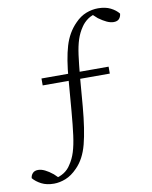

<svg xmlns="http://www.w3.org/2000/svg" viewBox="-114 -780 755 955"><g transform="rotate(-10 263.5 -302.5)"><path d="M81 108Q44 108 18 94.5Q-8 81 -24 62Q-23 48 -13.5 37.5Q-4 27 14 27Q30 27 48.5 36Q67 45 88 62L121 94L72 87L86 85Q145 73 171 30Q189 4 199.5 -29.5Q210 -63 216.5 -112Q223 -161 229 -233L242 -391Q250 -492 269 -556Q288 -620 331 -663Q357 -690 387 -701.5Q417 -713 447 -713Q484 -713 510 -700Q536 -687 551 -668Q550 -653 541 -642.5Q532 -632 513 -632Q497 -632 478.5 -640.5Q460 -649 438 -665L404 -696L454 -692L441 -690Q412 -686 391 -671Q370 -656 357 -636Q339 -610 328.5 -578Q318 -546 312 -501Q306 -456 300 -390L288 -245Q278 -129 259.5 -58Q241 13 200 54Q171 84 140.5 96Q110 108 81 108ZM110 -383V-418H449V-383Z"/></g></svg>

Font: Source Han Serif JP VF
Style: Regular
Weight: 250
Designer: Ryoko NISHIZUKA 西塚涼子 (kana & ideographs); Frank Grießhammer (Latin, Greek & Cyrillic); Wenlong ZHANG 张文龙 (bopomofo); San
Foundry: Adobe
Version: Version 2.001;hotconv 1.1.0;makeotfexe 2.6.0